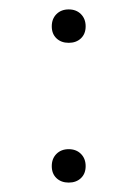

<svg xmlns="http://www.w3.org/2000/svg" viewBox="-20 -384 291 408"><path d="M152 -302.5Q142 -293 126 -293Q110 -293 100 -302.5Q90 -312 90 -328Q90 -344 100 -354Q110 -364 126 -364Q142 -364 152 -354Q162 -344 162 -328Q162 -312 152 -302.5ZM152 -5.5Q142 4 126 4Q110 4 100 -5.5Q90 -15 90 -31Q90 -47 100 -57Q110 -67 126 -67Q142 -67 152 -57Q162 -47 162 -31Q162 -15 152 -5.5Z"/></svg>

Font: EauTest Light
Style: Regular
Weight: 300
Designer: Christian Thalmann (Catharsis Fonts)
Version: Version 0.001;PS 000.001;hotconv 1.0.88;makeotf.lib2.5.64775